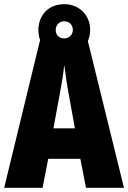

<svg xmlns="http://www.w3.org/2000/svg" viewBox="-20 -900 614 920"><path d="M392 0H574L401 -703C408 -719 412 -738 412 -757C412 -826 361 -880 288 -880C213 -880 164 -828 164 -756C164 -739 167 -722 172 -708L0 0H184L211 -139H365ZM288 -716C261 -716 247 -733 247 -757C247 -781 265 -798 288 -798C311 -798 329 -781 329 -757C329 -733 311 -716 288 -716ZM310 -445 339 -285H236L266 -447C276 -500 284 -551 288 -589C293 -549 300 -498 310 -445Z"/></svg>

Font: Noto Sans Arabic UI XCn Bk
Style: Regular
Weight: 900
Width: 2
Designer: Monotype Design Team, Nadine Chahine and Nizar Qandah
Foundry: Monotype Imaging Inc.
Version: Version 2.010